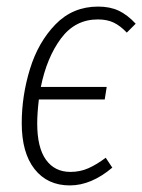

<svg xmlns="http://www.w3.org/2000/svg" viewBox="-20 -552 432 583"><path d="M392 -480 365 -453Q345 -474 325 -483.5Q305 -493 277 -493Q208 -493 165 -435Q122 -377 104 -288H304L298 -250H98Q93 -208 93 -177Q93 -104 119.5 -67Q146 -30 194 -30Q223 -30 248 -41Q273 -52 301 -73L321 -43Q257 11 192 11Q124 11 85 -38.5Q46 -88 46 -178Q46 -261 71 -342.5Q96 -424 148.5 -478Q201 -532 278 -532Q314 -532 340.5 -519.5Q367 -507 392 -480Z"/></svg>

Font: Fira Sans Extra Condensed ExtraLight
Style: Italic
Weight: 275
Width: 3
Italic angle: -8°
Designer: Carrois Corporate & Edenspiekermann AG
Foundry: Carrois Corporate GbR & Edenspiekermann AG
Version: Version 4.203